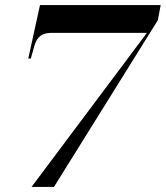

<svg xmlns="http://www.w3.org/2000/svg" viewBox="-20 -734 651 754"><path d="M104 0H192L600 -655L611 -714H137L91 -504H101L115 -554C126 -593 148 -605 184 -605H557Z"/></svg>

Font: Noto Serif Display
Style: Bold Italic
Weight: 700
Italic angle: -12°
Designer: Monotype Design Team
Foundry: Monotype Imaging Inc.
Version: Version 2.009